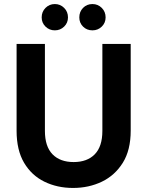

<svg xmlns="http://www.w3.org/2000/svg" viewBox="-20 -917 727 949"><path d="M341 12Q263 12 199.5 -19Q136 -50 99 -112.5Q62 -175 62 -271V-700H202V-270Q202 -193 239.5 -154.5Q277 -116 344 -116Q411 -116 448.5 -154.5Q486 -193 486 -270V-700H626V-271Q626 -175 587 -112.5Q548 -50 483.5 -19Q419 12 341 12ZM251 -767Q224 -767 205 -785.5Q186 -804 186 -831Q186 -859 205 -878Q224 -897 251 -897Q278 -897 297 -878Q316 -859 316 -831Q316 -804 297 -785.5Q278 -767 251 -767ZM437 -767Q409 -767 390.5 -785.5Q372 -804 372 -831Q372 -859 390.5 -878Q409 -897 437 -897Q464 -897 483 -878Q502 -859 502 -831Q502 -804 483 -785.5Q464 -767 437 -767Z"/></svg>

Font: DM Sans ExtraBold
Style: Regular
Weight: 800
Designer: Colophon Foundry, Jonny Pinhorn
Foundry: Colophon Foundry
Version: Version 4.004; ttfautohint (v1.8.4.7-5d5b)